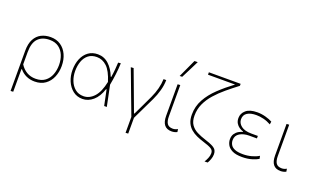

<svg xmlns="http://www.w3.org/2000/svg" viewBox="-97 -1341 3419 2082"><g transform="rotate(20 1612.0 -300.0)"><path d="M95 194V-271Q95 -352.5 122.8 -404Q150.5 -455.5 198.2 -479.8Q246 -504 306.5 -504Q373.5 -504 422.2 -471Q471 -438 497.5 -380.2Q524 -322.5 524 -249Q524 -179.5 499.2 -120.8Q474.5 -62 425.2 -26.5Q376 9 303 9Q250 9 206 -11.2Q162 -31.5 131 -69H125V192ZM303 -23Q370 -23 412 -55Q454 -87 473.5 -138.5Q493 -190 493 -249Q493 -310.5 472.5 -361Q452 -411.5 410.5 -441.8Q369 -472 306.5 -472Q220.5 -472 172.8 -422.5Q125 -373 125 -265.5V-124Q155 -76 199.8 -49.5Q244.5 -23 303 -23Z M855.5 9Q791 9 744.5 -27.5Q698 -64 673 -123Q648 -182 648 -249Q648 -322.5 672.2 -380.2Q696.5 -438 741.8 -471Q787 -504 850.5 -504Q923.5 -504 977.2 -454.5Q1031 -405 1063 -322H1069Q1077 -369.5 1080.5 -412.8Q1084 -456 1086 -494L1116 -497Q1114 -434 1105.8 -368.5Q1097.5 -303 1085.5 -239Q1098 -179 1110.5 -119.5Q1122.5 -60 1135 0H1104.5Q1095 -45 1086 -89.5Q1077 -134 1067.5 -178.5H1061.5Q1032 -86.5 976.5 -38.8Q921 9 855.5 9ZM855.5 -23Q923.5 -23 976.5 -80.5Q1029.5 -138 1054 -259Q1018 -375.5 966.5 -423.8Q915 -472 850.5 -472Q791 -472 753 -441.8Q715 -411.5 697 -361Q679 -310.5 679 -249Q679 -192 698.8 -140.2Q718.5 -88.5 757.8 -55.8Q797 -23 855.5 -23Z M1422 194V10.5Q1403.5 -39 1384.5 -89.5Q1365.5 -140 1347.5 -187L1314.5 -275Q1294.5 -328.5 1273.5 -384.5Q1252.5 -440.5 1232 -494L1264 -496Q1291.5 -422.5 1324 -335.5Q1356.5 -248.5 1385.5 -170.5L1436 -35H1441.5Q1470 -94.5 1497.5 -152Q1525 -209.5 1552.5 -268.5Q1606.5 -385.5 1610 -494H1641Q1640.5 -435 1623.2 -372.8Q1606 -310.5 1579 -254Q1547.5 -188.5 1516 -123Q1484.5 -57.5 1452 9.5V192Z M1884 9Q1772.5 9 1772.5 -130V-494L1802.5 -495.5V-135Q1802.5 -78.5 1821.8 -50.8Q1841 -23 1887 -23Q1915.5 -23 1942.5 -39L1947.5 -6Q1918.5 9 1884 9ZM1762.5 -586Q1786.5 -638 1810.5 -690Q1834.5 -742 1858 -793L1895.5 -794Q1869.5 -742 1843.8 -690.5Q1818 -639 1791.5 -587Z M2333 193Q2347 171 2359.2 142.5Q2371.5 114 2371.5 85Q2371.5 51.5 2343 34Q2314.5 16.5 2245 -4.5Q2204.5 -17 2166 -34.2Q2127.5 -51.5 2096.8 -77.8Q2066 -104 2047.8 -143Q2029.5 -182 2029.5 -238Q2029.5 -333.5 2073.8 -413.8Q2118 -494 2192.8 -565Q2267.5 -636 2359 -704H2046.5V-732H2413V-709Q2345 -657.5 2281.8 -604.8Q2218.5 -552 2168.8 -495.5Q2119 -439 2089.8 -375.5Q2060.5 -312 2060.5 -238Q2060.5 -172.5 2087.5 -133.8Q2114.5 -95 2159.8 -72Q2205 -49 2261 -31.5Q2320.5 -13 2350.8 3.8Q2381 20.5 2391.8 39.8Q2402.5 59 2402.5 85Q2402.5 115 2391.5 144.2Q2380.5 173.5 2369 192Z M2697 9Q2625 9 2584 -11.5Q2543 -32 2526 -63.5Q2509 -95 2509 -128Q2509 -167 2526.5 -192.2Q2544 -217.5 2568.8 -231.5Q2593.5 -245.5 2614 -250V-255Q2591 -262 2568.5 -277.2Q2546 -292.5 2531.5 -317Q2517 -341.5 2517 -376Q2517 -429.5 2560.2 -466.8Q2603.5 -504 2690 -504Q2740.5 -504 2788.2 -490.5Q2836 -477 2865.5 -460.5L2860.5 -427Q2817.5 -451 2773.5 -461.5Q2729.5 -472 2691 -472Q2623.5 -472 2585.8 -447.5Q2548 -423 2548 -373.5Q2548 -328.5 2588.2 -296.8Q2628.5 -265 2707 -265H2781.5V-236H2693.5Q2628.5 -236 2584.2 -209.2Q2540 -182.5 2540 -129Q2540 -101 2553.5 -76.8Q2567 -52.5 2601 -37.8Q2635 -23 2696.5 -23Q2748 -23 2796 -36.2Q2844 -49.5 2877.5 -70.5L2884.5 -37.5Q2860.5 -22 2810.8 -6.5Q2761 9 2697 9Z M3141 9Q3029.5 9 3029.5 -130V-494L3059.5 -495.5V-135Q3059.5 -78.5 3078.8 -50.8Q3098 -23 3144 -23Q3172.5 -23 3199.5 -39L3204.5 -6Q3175.5 9 3141 9Z"/></g></svg>

Font: Heraclito Thin
Style: Regular
Weight: 100
Designer: Kostas Bartsokas (font) & Cristiano Sobral (main changes)
Foundry: Kostas Bartsokas (font) & Cristiano Sobral (main changes)
Version: Version 1.00;July 8, 2020;FontCreator 13.0.0.2655 64-bit